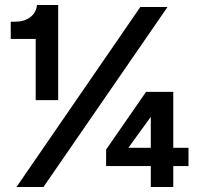

<svg xmlns="http://www.w3.org/2000/svg" viewBox="-20 -749 798 769"><path d="M123 -348V-593H23V-662H40Q77 -662 101 -680Q125 -698 128 -729H213V-348ZM46 0 542 -721H651L154 0ZM584 0V-84H405V-150L565 -381H674V-157H735V-84H674V0ZM494 -157H584V-281Z"/></svg>

Font: Mona Sans
Style: Bold
Weight: 700
Designer: Deni Anggara
Foundry: GitHub
Version: Version 2.000;Glyphs 3.2.3 (3260)